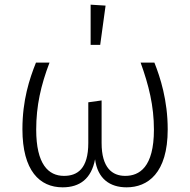

<svg xmlns="http://www.w3.org/2000/svg" viewBox="-20 -791 814 822"><path d="M368 -771V-599H409L432 -767ZM641 -523H582C617 -426 639 -338 639 -236C639 -74 576 -38 516 -38C461 -38 415 -72 415 -179V-361L358 -353V-179C358 -68 311 -38 254 -38C187 -38 135 -88 135 -236C135 -338 155 -426 192 -523H134C106 -453 76 -362 76 -238C76 -60 150 11 248 11C322 11 371 -26 387 -109C398 -26 450 11 522 11C612 11 698 -49 698 -237C698 -362 666 -460 641 -523Z"/></svg>

Font: FiraGO Light
Style: Regular
Weight: 300
Designer: bBox Type
Foundry: bBox Type GmbH
Version: Version 1.001;PS 001.001;hotconv 1.0.88;makeotf.lib2.5.64775